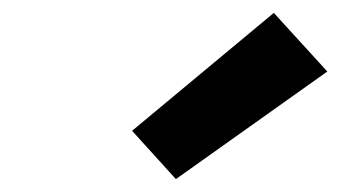

<svg xmlns="http://www.w3.org/2000/svg" viewBox="-20 -833 540 298"><path d="M253 -555 185 -630 405 -813 488 -722Z"/></svg>

Font: Iosevka Slab Extrabold Oblique
Style: Regular
Weight: 800
Italic angle: -9°
Monospace: yes
Designer: Belleve Invis
Foundry: Belleve Invis
Version: Version 11.1.1; ttfautohint (v1.8.3)